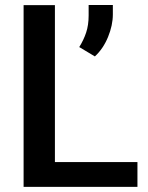

<svg xmlns="http://www.w3.org/2000/svg" viewBox="-20 -731 580 751"><path d="M517.6 -97.2V0H72.3V-710.9H194.8V-97.2ZM421.4 -711.4V-674.8Q421.4 -632.3 402.6 -586.4Q383.8 -540.5 351.1 -510.3L290 -546.9Q307.1 -574.2 316.9 -603.5Q326.7 -632.8 326.7 -670.4V-711.4Z"/></svg>

Font: Vazirmatn FD Medium
Style: Regular
Weight: 500
Designer: Saber Rastikerdar
Foundry: Saber Rastikerdar
Version: Version 33.003